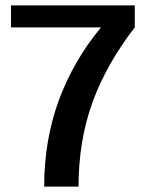

<svg xmlns="http://www.w3.org/2000/svg" viewBox="-20 -695 542 715"><path d="M144.5 0H272.5C272.5 -114.5 290 -219.5 325 -315.5C360 -411 412.5 -503.5 482 -593V-675H21V-593H356L355 -591.5C287.5 -510 235.5 -420 199 -321.5C163 -223 144.5 -115.5 144.5 0Z"/></svg>

Font: Anybody Medium
Style: Regular
Weight: 500
Designer: Tyler Finck
Foundry: Etcetera Type Company
Version: Version 1.110